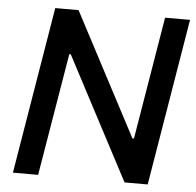

<svg xmlns="http://www.w3.org/2000/svg" viewBox="-52 -780 851 833"><g transform="rotate(5 373.5 -363.5)"><path d="M742.2 -727.3 621.4 0H520.6L239.7 -533.4H233.3L144.2 0H34.4L155.2 -727.3H256.7L538 -193.2H544.7L633.5 -727.3Z"/></g></svg>

Font: Karasuma Gothic
Style: Medium Italic
Weight: 500
Italic angle: 9.39998°
Designer: Rasmus Andersson / Ryoko Nishizuka
Foundry: Genbu
Version: Version 1.00